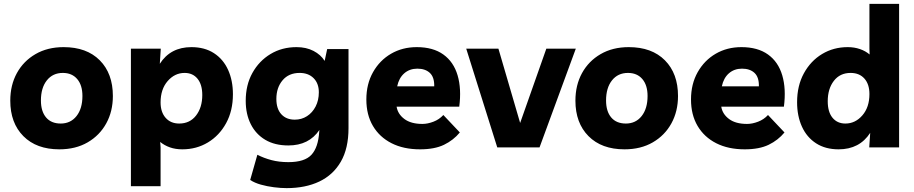

<svg xmlns="http://www.w3.org/2000/svg" viewBox="-20 -760 4715 990"><path d="M308 -517Q427 -517 494.5 -449Q562 -381 562 -265Q562 -186 528 -124Q494 -62 432 -26Q370 10 286 10Q168 10 100.5 -58Q33 -126 33 -241Q33 -321 67 -383Q101 -445 163 -481Q225 -517 308 -517ZM293 -123Q344 -123 374.5 -161.5Q405 -200 405 -265Q405 -321 378 -352.5Q351 -384 304 -384Q252 -384 221.5 -345.5Q191 -307 191 -242Q191 -186 217.5 -154.5Q244 -123 293 -123Z M655 200V-509H809L804 -431Q859 -517 967 -517Q1035 -517 1083 -486Q1131 -455 1156 -400Q1181 -345 1181 -274Q1181 -189 1146 -125Q1111 -61 1052 -25.5Q993 10 920 10Q885 10 856.5 0Q828 -10 806 -28L808 0V200ZM904 -123Q959 -123 991 -164.5Q1023 -206 1023 -270Q1023 -324 998.5 -354Q974 -384 932 -384Q881 -384 844.5 -342Q808 -300 808 -232Q808 -182 834 -152.5Q860 -123 904 -123Z M1458 210Q1428 210 1392.5 205.5Q1357 201 1325 192Q1293 183 1270 168L1307 38Q1340 55 1379.5 65.5Q1419 76 1467 76Q1551 76 1586 38Q1621 0 1626 -81L1627 -90Q1573 -10 1467 -10Q1397 -10 1348 -39Q1299 -68 1273 -120Q1247 -172 1247 -240Q1247 -322 1281.5 -384Q1316 -446 1375 -481.5Q1434 -517 1509 -517Q1559 -517 1596.5 -497.5Q1634 -478 1654 -446L1667 -507H1777V-99Q1777 5 1737.5 73.5Q1698 142 1626.5 176Q1555 210 1458 210ZM1525 -384Q1469 -384 1437 -346Q1405 -308 1405 -250Q1405 -199 1430.5 -171Q1456 -143 1500 -143Q1535 -143 1563 -161Q1591 -179 1607.5 -211Q1624 -243 1624 -284Q1624 -330 1597 -357Q1570 -384 1525 -384Z M2146 10Q2061 10 1999 -21.5Q1937 -53 1903 -110.5Q1869 -168 1869 -247Q1869 -327 1903.5 -388Q1938 -449 1996.5 -483Q2055 -517 2129 -517Q2213 -517 2266 -479Q2319 -441 2339.5 -371.5Q2360 -302 2348 -210H2025Q2031 -172 2065 -146.5Q2099 -121 2158 -121Q2185 -121 2215 -132.5Q2245 -144 2266 -167L2351 -77Q2318 -37 2269.5 -13.5Q2221 10 2146 10ZM2132 -406Q2092 -406 2064.5 -382Q2037 -358 2028 -315H2219Q2220 -362 2196.5 -384Q2173 -406 2132 -406Z M2797 -509H2949L2762 0H2544L2384 -509H2550L2662 -126Z M3222 -517Q3341 -517 3408.5 -449Q3476 -381 3476 -265Q3476 -186 3442 -124Q3408 -62 3346 -26Q3284 10 3200 10Q3082 10 3014.5 -58Q2947 -126 2947 -241Q2947 -321 2981 -383Q3015 -445 3077 -481Q3139 -517 3222 -517ZM3207 -123Q3258 -123 3288.5 -161.5Q3319 -200 3319 -265Q3319 -321 3292 -352.5Q3265 -384 3218 -384Q3166 -384 3135.5 -345.5Q3105 -307 3105 -242Q3105 -186 3131.5 -154.5Q3158 -123 3207 -123Z M3820 10Q3735 10 3673 -21.5Q3611 -53 3577 -110.5Q3543 -168 3543 -247Q3543 -327 3577.5 -388Q3612 -449 3670.5 -483Q3729 -517 3803 -517Q3887 -517 3940 -479Q3993 -441 4013.5 -371.5Q4034 -302 4022 -210H3699Q3705 -172 3739 -146.5Q3773 -121 3832 -121Q3859 -121 3889 -132.5Q3919 -144 3940 -167L4025 -77Q3992 -37 3943.5 -13.5Q3895 10 3820 10ZM3806 -406Q3766 -406 3738.5 -382Q3711 -358 3702 -315H3893Q3894 -362 3870.5 -384Q3847 -406 3806 -406Z M4616 -740V0H4462L4467 -75Q4412 10 4304 10Q4236 10 4188 -21Q4140 -52 4115 -107Q4090 -162 4090 -233Q4090 -318 4125 -382Q4160 -446 4219 -481.5Q4278 -517 4351 -517Q4385 -517 4414 -507Q4443 -497 4464 -479L4463 -509V-740ZM4366 -384Q4311 -384 4279.5 -343Q4248 -302 4248 -238Q4248 -183 4272.5 -153Q4297 -123 4339 -123Q4390 -123 4426.5 -165Q4463 -207 4463 -275Q4463 -326 4437 -355Q4411 -384 4366 -384Z"/></svg>

Font: Livvic
Style: Bold
Weight: 700
Designer: Jacques Le Bailly, Baron von Fonthausen
Version: Version 1.001; ttfautohint (v1.8.2)